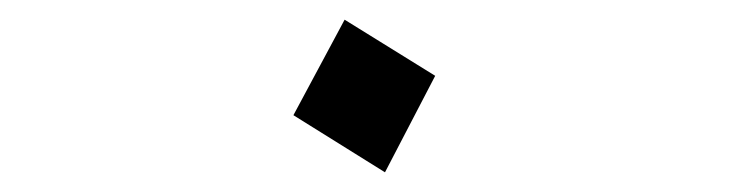

<svg xmlns="http://www.w3.org/2000/svg" viewBox="-20 -398 740 195"><path d="M371 -223 422 -321 330 -378 278 -281Z"/></svg>

Font: Kawkab Mono Light
Style: Regular
Weight: 300
Monospace: yes
Designer: Abdullah Arif
Foundry: Abdullah Arif
Version: Version 1.000;PS 000.500;hotconv 1.0.88;makeotf.lib2.5.64775